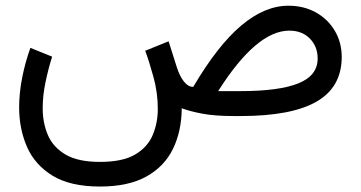

<svg xmlns="http://www.w3.org/2000/svg" viewBox="-20 -414 1288 685"><path d="M336.4 251.5Q231 251.5 167.7 212.9Q104.5 174.3 76.4 110.1Q48.3 45.9 48.3 -30.8Q48.3 -82.5 59.1 -137Q69.8 -191.4 88.4 -243.2L166 -211.9Q151.9 -167 142.1 -119.6Q132.3 -72.3 132.3 -27.8Q132.3 24.9 151.1 68.4Q169.9 111.8 214.4 137.7Q258.8 163.6 336.4 163.6Q418 163.6 462.6 137Q507.3 110.4 525.1 67.1Q543 23.9 543 -25.4Q543 -83.5 527.3 -140.1Q511.7 -196.8 498 -232.9L581.5 -266.6L610.8 -174.3Q621.1 -142.1 636.2 -123Q651.4 -104 669.4 -104Q756.8 -252.4 840.8 -323Q924.8 -393.6 1008.8 -393.6Q1064.5 -393.6 1107.4 -369.4Q1150.4 -345.2 1174.8 -303.7Q1199.2 -262.2 1199.2 -210Q1198.7 -103 1109.4 -51.5Q1020 0 838.9 0H813Q747.1 0 702.6 -8.3Q658.2 -16.6 628.4 -27.8Q627.9 53.7 597.2 116.9Q566.4 180.2 502.2 215.8Q438 251.5 336.4 251.5ZM1012.2 -304.7Q895 -304.7 758.3 -88.9H836.9Q976.1 -88.9 1044.7 -116.7Q1113.3 -144.5 1113.3 -205.1Q1113.3 -248 1085.4 -276.4Q1057.6 -304.7 1012.2 -304.7Z"/></svg>

Font: Vazirmatn RD
Style: Regular
Weight: 400
Designer: Saber Rastikerdar
Foundry: Saber Rastikerdar
Version: Version 32.102